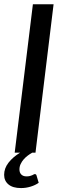

<svg xmlns="http://www.w3.org/2000/svg" viewBox="-24 -738 313 928"><path d="M144 103.5Q151 103.5 152.5 110L163 145.5Q147 157 124.2 164Q101.5 171 77.5 171Q38 171 17 153.5Q-4 136 -4 107Q-4 75.5 17.2 48.2Q38.5 21 73 0H47L135 -717.5H235L147.5 0H131.5Q121 6 110.2 14Q99.5 22 90.5 32.2Q81.5 42.5 75.8 54.8Q70 67 70 81Q70 96.5 79 105.5Q88 114.5 104 114.5Q113.5 114.5 120.2 112.8Q127 111 131.5 109Q136 107 138.8 105.2Q141.5 103.5 144 103.5Z"/></svg>

Font: Lato Medium
Style: Italic
Weight: 500
Italic angle: -7°
Designer: Lukasz Dziedzic
Foundry: tyPoland Lukasz Dziedzic
Version: Version 2.006; 2014-01-15